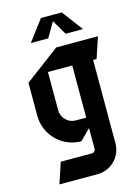

<svg xmlns="http://www.w3.org/2000/svg" viewBox="-135 -774 770 1067"><g transform="rotate(-15 250.0 -240.0)"><path d="M210 -700 120 -580H220L270 -665.7L320 -580H420L330 -700ZM170 -400H310V-100H250C205.8 -100 170 -135.8 170 -180ZM250 -520 50 -370V-180C50 -69.6 139.6 20 250 20L310 -40V80C310 91 301 100 290 100H110L70 220H290C367.3 220 430 157.3 430 80V-400H450L490 -520Z"/></g></svg>

Font: Abibas
Style: Medium
Weight: 500
Version: Version 0.3